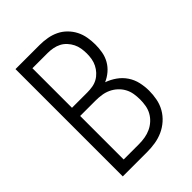

<svg xmlns="http://www.w3.org/2000/svg" viewBox="-215 -832 930 930"><g transform="rotate(-45 250.0 -367.5)"><path d="M66 0V-735H232Q258 -735 283.5 -730.5Q309 -726 332 -715Q355 -704 373.5 -685.5Q392 -667 403.5 -644.5Q415 -622 419.5 -596.5Q424 -571 424 -545Q424 -520 419.5 -495Q415 -470 402.5 -448Q390 -426 370.5 -409.5Q351 -393 328 -383Q356 -373 380 -356Q404 -339 420.5 -314.5Q437 -290 443.5 -261Q450 -232 450 -203Q450 -175 444.5 -147Q439 -119 425 -94.5Q411 -70 389.5 -51Q368 -32 342.5 -20.5Q317 -9 289 -4.5Q261 0 232 0ZM127 -409H232Q250 -409 268 -412Q286 -415 301.5 -423.5Q317 -432 329.5 -445.5Q342 -459 350 -475Q358 -491 361 -508.5Q364 -526 364 -544Q364 -562 361 -580Q358 -598 350 -614Q342 -630 329.5 -643.5Q317 -657 301.5 -665Q286 -673 268 -676.5Q250 -680 232 -680H127ZM127 -55H232Q253 -55 273.5 -58.5Q294 -62 312.5 -70.5Q331 -79 346.5 -93Q362 -107 372 -125Q382 -143 385.5 -163.5Q389 -184 389 -204Q389 -225 385.5 -245.5Q382 -266 372 -284Q362 -302 346.5 -316Q331 -330 312.5 -338.5Q294 -347 273.5 -350Q253 -353 232 -353H127Z"/></g></svg>

Font: Iosevka Light
Style: Regular
Weight: 300
Monospace: yes
Designer: Belleve Invis
Foundry: Belleve Invis
Version: Version 32.5.0; ttfautohint (v1.8.4)